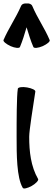

<svg xmlns="http://www.w3.org/2000/svg" viewBox="-67 -1049 305 1098"><path d="M47 -780C62 -816 74 -855 85 -893C97 -855 108 -816 124 -780C128 -772 151 -774 177 -785C203 -797 221 -812 217 -820C189 -887 146 -947 118 -1014C113 -1026 100 -1031 86 -1029C71 -1031 58 -1026 53 -1014C24 -947 -18 -887 -47 -820C-50 -812 -32 -797 -6 -785C19 -774 43 -772 47 -780ZM35 -542C28 -498 28 -359 28 -267C28 -167 28 -34 63 25C67 33 90 28 115 14C139 0 155 -18 151 -25C109 -98 100 -183 100 -267C100 -304 122 -439 135 -525C137 -534 116 -544 88 -549C60 -554 37 -550 35 -542Z"/></svg>

Font: Nupuram Condensed Medium
Style: Regular
Weight: 500
Width: 3
Designer: Santhosh Thottingal (santhosh.thottingal@gmail.com)
Foundry: SMC
Version: Version 1.000